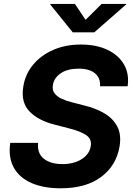

<svg xmlns="http://www.w3.org/2000/svg" viewBox="-20 -969 694 999"><path d="M295.4 10.7Q208 10.7 145.3 -16.1Q82.5 -43 52.5 -95.7Q22.5 -148.4 33.2 -225.6H178.2Q172.9 -170.4 208.5 -142.8Q244.1 -115.2 304.7 -115.2Q364.3 -115.2 404.8 -140.9Q445.3 -166.5 452.1 -208Q458.5 -245.1 429.2 -265.4Q399.9 -285.6 342.3 -300.3L265.1 -320.3Q179.2 -341.8 133.5 -389.2Q87.9 -436.5 101.1 -517.6Q111.3 -583.5 152.6 -632.8Q193.8 -682.1 257.8 -709.7Q321.8 -737.3 400.9 -737.3Q481 -737.3 539.1 -709.7Q597.2 -682.1 625.2 -633.3Q653.3 -584.5 644 -520H500.5Q503.4 -563.5 474.1 -587.6Q444.8 -611.8 388.7 -611.8Q331.5 -611.8 296.6 -588.1Q261.7 -564.5 255.4 -527.8Q250.5 -501 263.9 -483.4Q277.3 -465.8 302 -454.6Q326.7 -443.4 356.9 -436L419.4 -419.9Q478 -405.8 522.9 -379.4Q567.9 -353 590.1 -310.8Q612.3 -268.6 602.1 -207Q585.4 -107.9 506.6 -48.6Q427.7 10.7 295.4 10.7ZM369.6 -948.7 425.3 -865.7 508.8 -948.7H636.2L635.7 -945.3L470.7 -800.8H358.4L241.7 -945.3L242.2 -948.7Z"/></svg>

Font: Inter
Style: Bold Italic
Weight: 700
Italic angle: -9.39999°
Designer: Rasmus Andersson
Foundry: rsms
Version: Version 4.001;git-9221beed3